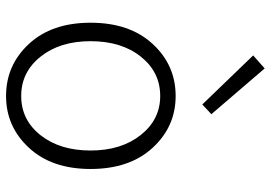

<svg xmlns="http://www.w3.org/2000/svg" viewBox="-150 -731 894 634"><g transform="rotate(90 297.0 -414.0)"><path d="M297 13Q195 13 125 -62.5Q55 -138 55 -266Q55 -395 125 -471Q195 -547 297 -547Q398 -547 468 -471Q538 -395 538 -266Q538 -138 468 -62.5Q398 13 297 13ZM297 -496Q218 -496 167 -432Q116 -368 116 -266Q116 -165 167 -101Q218 -37 297 -37Q376 -37 426.5 -101Q477 -165 477 -266Q477 -367 426 -431.5Q375 -496 297 -496ZM325 -635 163 -803 206 -841 357 -665Z"/></g></svg>

Font: Noto Sans Korean Light
Style: Regular
Weight: 300
Designer: Ryoko NISHIZUKA  (kana & ideographs); Paul D. Hunt (Latin, Greek & Cyrillic); Wenlong ZHANG  (bopomofo); Sandoll Communi
Foundry: Adobe Systems Incorporated
Version: Version 1.000;PS 1;hotconv 1.0.78;makeotf.lib2.5.61930